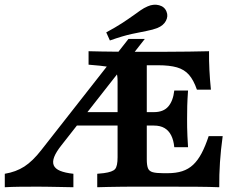

<svg xmlns="http://www.w3.org/2000/svg" viewBox="-32 -786 1026 806"><path d="M-11.9 0V-56.5Q35 -64.2 70.3 -87Q105.5 -109.8 141.5 -156.2L507.3 -622.6H575.9L225.6 -175.8Q203.6 -148.1 195.6 -127.4Q187.6 -106.7 193.6 -92.1Q199.7 -77.5 220.4 -68.9Q241.1 -60.3 276.1 -56.5V0Q240.1 -0.8 213.8 -1.2Q187.6 -1.6 167.1 -2Q146.6 -2.4 126.8 -2.4Q85.5 -2.4 50.5 -2Q15.5 -1.6 -11.9 0ZM256.8 -258.9 297.5 -315.3H692.6V-258.9ZM518 -2.4Q499.8 -2.4 474 -2Q448.2 -1.6 422.1 -1.2Q396.1 -0.8 376.2 0V-56.5L403.8 -59.2Q440.8 -64.1 451.2 -76.4Q461.6 -88.6 461.6 -125.8V-445.2Q461.6 -469.8 456.4 -482.8Q451.2 -495.7 435.4 -501.5Q419.5 -507.3 388.3 -510.1L339.8 -514.5V-571Q362.3 -570.2 394.2 -569.8Q426 -569.4 458.3 -569Q490.7 -568.5 514.4 -568.5H524.1H646.2Q712.9 -568.5 761.3 -569.4Q809.7 -570.2 845.5 -571Q845.1 -531.6 847.1 -492.3Q849 -453 853.4 -409.7H794.6Q780.7 -449.8 761.3 -472Q741.8 -494.2 710.8 -503.2Q679.8 -512.1 631.3 -512.1H584.2V-117.1Q584.2 -92 589.2 -79.6Q594.2 -67.2 609.3 -63.1Q624.4 -58.9 653.7 -58.9H671.5Q706.6 -58.9 732.8 -67.3Q758.9 -75.7 778.8 -94.3Q798.6 -112.9 814.2 -142.4Q829.9 -172 844 -214.6H902.8Q894.8 -156.5 891.4 -104.6Q888 -52.8 888.4 0Q849.3 -1.6 795.8 -2Q742.3 -2.4 669 -2.4H524.1ZM699.6 -168.2Q696.8 -197.5 686.6 -217.7Q676.4 -237.9 658.6 -248.4Q640.8 -258.9 613.9 -258.9V-315.3Q654.1 -315.3 674.4 -338.9Q694.7 -362.5 699.6 -405.9H757.4Q754.6 -366.5 754 -340.8Q753.4 -315.1 753.4 -287.1Q753.4 -269 753.6 -251.7Q753.8 -234.4 754.8 -214.5Q755.8 -194.6 757.4 -168.2ZM429.3 -616.1 414 -650.1Q453 -671.1 479.3 -688.2Q505.6 -705.3 524.3 -718.8Q543 -732.3 557.7 -742.5Q572.4 -752.8 587.8 -759.3Q612.5 -770.2 635.8 -764.1Q659.2 -757.9 667.2 -736.7Q674.8 -718.1 664.5 -698.5Q654.1 -678.9 629 -668.6Q609.4 -660.9 584 -656.2Q558.7 -651.5 521.6 -643.5Q484.5 -635.5 429.3 -616.1Z"/></svg>

Font: Playfair 5pt SemiExpanded Light
Style: Regular
Weight: 300
Width: 6
Designer: Claus Eggers Sørensen
Foundry: Claus Eggers Sørensen
Version: Version 2.203